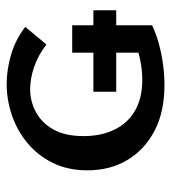

<svg xmlns="http://www.w3.org/2000/svg" viewBox="12 -530 524 589"><g transform="rotate(-90 274.5 -235.0)"><path d="M309 7Q226 7 168 -23.5Q110 -54 78.5 -107Q47 -160 47 -229Q47 -290 70 -336Q93 -382 131 -413.5Q169 -445 216 -461Q263 -477 312 -477Q356 -477 402 -463.5Q448 -450 487 -420L433 -355Q401 -380 365 -392.5Q329 -405 296 -405Q259 -405 226 -387.5Q193 -370 172.5 -334Q152 -298 152 -241Q152 -187 172 -146Q192 -105 230.5 -83Q269 -61 325 -61Q356 -61 388.5 -68Q421 -75 447 -88L408 -32V-276H492V-31Q465 -18 433 -9.5Q401 -1 369.5 3Q338 7 309 7ZM288 -141V-211H538V-141Z"/></g></svg>

Font: Ysabeau SC SemiBold
Style: Regular
Weight: 600
Designer: Christian Thalmann (Catharsis Fonts)
Version: Version 2.001;gftools[0.9.30]; featfreeze: smcp